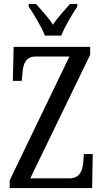

<svg xmlns="http://www.w3.org/2000/svg" viewBox="-20 -951 523 971"><path d="M207 -771H290C307 -816 346 -880 371 -918V-931H334C306 -898 272 -864 248 -826C224 -864 190 -898 162 -931H125V-918C150 -880 190 -816 207 -771ZM29 0H446L449 -172H404L401 -130C397 -85 382 -49 330 -49H133L436 -674V-714H49L45 -542H90L94 -585C97 -627 111 -665 159 -665H331L29 -39Z"/></svg>

Font: Noto Serif Ethiopic XCn
Style: Regular
Weight: 400
Width: 2
Designer: Monotype Design Team
Foundry: Monotype Imaging Inc.
Version: Version 2.102